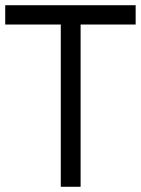

<svg xmlns="http://www.w3.org/2000/svg" viewBox="-24 -716 540 736"><path d="M-4 -622H209V0H285V-622H496V-696H-4Z"/></svg>

Font: TitilliumText22L
Style: 400 wt
Weight: 400
Designer: Campivisivi
Foundry: Campivisivi
Version: 1.000